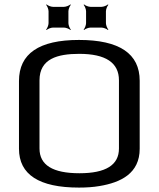

<svg xmlns="http://www.w3.org/2000/svg" viewBox="-20 -840 719 870"><path d="M613 -474C613 -597 521 -659 338 -659C157 -659 66 -597 66 -473V-166C66 -49 157 10 338 10C371 10 402 8 431 3C527 -13 613 -54 613 -166V-474ZM339 -596C459 -596 519 -556 519 -476V-167C519 -92 459 -55 340 -55C219 -55 159 -92 159 -167V-476C159 -574 241 -596 339 -596ZM290 -735V-789C290 -798 296 -813 301 -818L299 -820C294 -815 279 -809 270 -809H220C211 -809 196 -815 191 -820L189 -818C194 -813 200 -798 200 -789V-735C200 -726 194 -711 189 -706L191 -704C196 -709 211 -715 220 -715H270C279 -715 294 -709 299 -704L301 -706C296 -711 290 -726 290 -735ZM460 -735V-789C460 -798 466 -813 471 -818L469 -820C464 -815 449 -809 440 -809H390C381 -809 366 -815 361 -820L359 -818C364 -813 370 -798 370 -789V-735C370 -726 364 -711 359 -706L361 -704C366 -709 381 -715 390 -715H440C449 -715 464 -709 469 -704L471 -706C466 -711 460 -726 460 -735Z"/></svg>

Font: Gamestation Storm
Style: Regular
Weight: 400
Designer: Jonas Hecksher
Foundry: Jonas Hecksher, Playtypeª, e-types AS
Version: Version 1.003